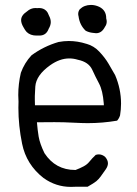

<svg xmlns="http://www.w3.org/2000/svg" viewBox="-20 -729 540 759"><path d="M339.8 -709.5Q313 -709.5 295.4 -692.4Q289.1 -684.1 289.1 -673.8Q289.1 -669.4 290.5 -664.6Q294.9 -629.9 318.8 -607.4Q332 -600.6 346.7 -599.1Q355 -597.7 359.9 -597.7Q382.3 -597.7 395 -623Q401.9 -632.3 401.9 -643.6Q401.9 -649.4 399.9 -656.2V-657.2Q399.9 -688.5 372.1 -702.1Q356 -709.5 339.8 -709.5ZM63.5 -649.4Q63.5 -636.2 73.7 -619.6Q79.1 -609.4 85.4 -602.5Q100.1 -588.4 124 -588.4Q126.5 -588.4 129.9 -588.4Q133.3 -588.4 135.7 -588.4Q162.1 -588.4 171.9 -613.8L172.4 -615.2Q180.7 -628.9 180.7 -641.6Q180.7 -654.3 173.8 -667Q169.4 -679.7 162.6 -686.5Q151.9 -697.3 134.3 -697.3Q130.9 -697.3 127 -696.8Q123 -697.3 120.1 -697.3Q101.6 -697.3 86.4 -683.6Q63.5 -668.5 63.5 -649.4ZM252 -566.9Q231.9 -566.9 211.4 -563Q152.8 -545.9 104.5 -510.3Q76.7 -480.5 62.5 -441.4Q52.2 -397.5 52.2 -353Q52.2 -340.3 53.2 -327.1Q52.7 -314.9 52.7 -302.7Q52.7 -232.4 67.4 -160.6Q84 -78.6 151.9 -25.4Q201.2 9.8 260.3 9.8Q268.6 9.8 276.9 9.3H277.3H326.2Q351.1 -4.9 360.8 -12.7Q370.6 -21 377.9 -31.2Q388.7 -47.4 398.4 -60.1Q406.7 -72.3 406.7 -83.5Q406.7 -95.7 396 -108.4Q384.3 -118.7 370.6 -118.7Q364.7 -118.7 358.4 -116.7Q343.8 -103 332.5 -88.9Q324.7 -79.1 310.8 -71.5Q296.9 -64 278.8 -57.1H277.3Q199.2 -57.1 155.8 -123.5Q137.7 -160.6 132.8 -189Q128.4 -215.8 126 -245.6Q158.2 -246.1 195.3 -246.1Q232.4 -246.1 268.8 -244.1Q305.2 -242.2 326.7 -242.2Q385.3 -242.2 442.9 -252Q450.7 -260.7 454.6 -272.9Q458.5 -296.4 458.5 -319.3Q458.5 -377.4 435.1 -432.1Q423.3 -452.6 409.4 -476.6Q395.5 -500.5 373 -524.4Q351.6 -547.4 322.3 -555.7Q322.3 -555.7 321.8 -555.7Q287.1 -566.9 252 -566.9ZM390.6 -313H118.2Q117.7 -326.7 117.7 -334Q117.7 -341.3 117.7 -349.6Q118.2 -366.7 119.6 -387.2Q123 -431.6 177.7 -470.7Q215.8 -498 253.9 -498Q271 -498 288.1 -492.7Q330.6 -483.9 344.7 -453.1Q356.9 -426.3 371.6 -398.7Q386.2 -371.1 390.1 -320.8Z"/></svg>

Font: Bakudai
Style: ExtraLight
Weight: 200
Version: Version 1.48